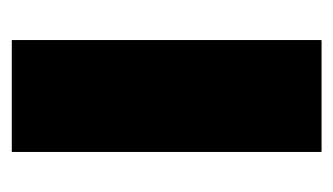

<svg xmlns="http://www.w3.org/2000/svg" viewBox="-140 -426 566 326"><g transform="rotate(-90 143.0 -263.0)"><path d="M48 0V-526H238V0Z"/></g></svg>

Font: Raleway Thin Black
Style: Regular
Weight: 900
Version: Version 4.026